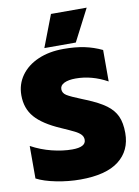

<svg xmlns="http://www.w3.org/2000/svg" viewBox="-100 -983 773 1064"><g transform="rotate(-10 287.0 -451.0)"><path d="M263 -917H464L371 -737H194ZM20 -34V-217Q75 -187 135.5 -172Q196 -157 249 -157Q326 -157 326 -198Q326 -215 314.5 -227.5Q303 -240 280 -251.5Q257 -263 207 -285Q110 -327 66.5 -377Q23 -427 23 -501Q23 -563 57.5 -611.5Q92 -660 154 -687Q216 -714 297 -714Q363 -714 414 -703.5Q465 -693 513 -670V-493Q426 -541 335 -541Q295 -541 271 -529.5Q247 -518 247 -496Q247 -474 268.5 -460.5Q290 -447 350 -423L372 -414Q443 -385 481.5 -356.5Q520 -328 537 -290.5Q554 -253 554 -196Q554 -97 482 -41Q410 15 265 15Q198 15 130 1.5Q62 -12 20 -34Z"/></g></svg>

Font: Prompt ExtraBold
Style: Regular
Weight: 800
Designer: Katatrad Team
Foundry: CadsonDemak
Version: Version 1.000